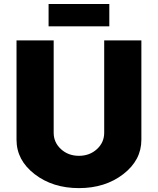

<svg xmlns="http://www.w3.org/2000/svg" viewBox="-20 -958 812 988"><path d="M230 -822.5V-937.5H542.5V-822.5ZM65 -238.8V-750H256.2V-275Q256.2 -225 293.8 -190.6Q331.2 -156.2 386.2 -156.2Q441.2 -156.2 478.8 -190.6Q516.2 -225 516.2 -275V-750H707.5V-238.8Q707.5 -133.8 614.4 -61.9Q521.2 10 386.2 10Q251.2 10 158.1 -61.9Q65 -133.8 65 -238.8Z"/></svg>

Font: Now Black
Style: Regular
Weight: 900
Designer: Alfredo Marco Pradil
Foundry: Alfredo Marco Pradil
Version: Version 1.002;PS 001.002;hotconv 1.0.88;makeotf.lib2.5.64775